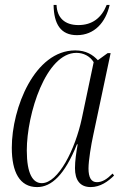

<svg xmlns="http://www.w3.org/2000/svg" viewBox="-20 -751 506 781"><path d="M293 -608C364 -608 410 -660 426 -731H414C393 -678 355 -649 299 -649C243 -649 212 -679 210 -731H198C199 -653 227 -608 293 -608ZM131 10C189 10 243 -39 293 -164H296C290 -130 285 -97 285 -67C285 -19 305 10 349 10C388 10 420 -13 444 -37L438 -45C415 -22 396 -10 374 -10C351 -10 340 -29 340 -66C340 -98 351 -164 359 -200L430 -535H418L378 -506C358 -528 330 -546 286 -546C121 -546 28 -312 28 -150C28 -51 60 10 131 10ZM150 -6C114 -6 89 -43 89 -139C89 -288 167 -536 291 -536C319 -536 346 -523 361 -498L313 -270C286 -143 217 -6 150 -6Z"/></svg>

Font: Noto Serif Display Condensed Light
Style: Italic
Weight: 300
Width: 3
Italic angle: -12°
Designer: Monotype Design Team
Foundry: Monotype Imaging Inc.
Version: Version 2.009